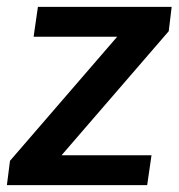

<svg xmlns="http://www.w3.org/2000/svg" viewBox="-21 -537 518 557"><path d="M-1 0 8 -70.5 319 -430.5H76.5L89 -517H477L468.5 -446.5L157.5 -86.5H418.5L406 0Z"/></svg>

Font: Public Sans Thin SemiBold
Style: Italic
Weight: 600
Italic angle: -8°
Version: Version 2.001